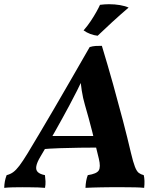

<svg xmlns="http://www.w3.org/2000/svg" viewBox="-52 -903 771 926"><path d="M-31.7 3Q-31.2 -14.3 -28.4 -28.9Q-25.6 -43.6 -20 -58.3Q-2.1 -62.7 11.6 -72.7Q25.4 -82.6 41.7 -104.1Q58 -125.6 81.5 -164.1Q109 -210.3 140 -261.9Q170.9 -313.6 206.6 -374.9Q242.3 -436.2 285.3 -510.6Q328.3 -584.9 380.5 -676Q395.2 -680.5 409.4 -681.3Q423.5 -682 439.3 -682Q467.9 -587.9 493.5 -496.4Q519 -404.9 541 -321Q562.9 -237.1 579.7 -164.9Q590.2 -120.6 598.8 -98.7Q607.3 -76.8 617.3 -69.2Q627.3 -61.7 641.3 -58.3Q644.3 -46.2 644.8 -30.3Q645.3 -14.3 643.2 3Q625.1 1 598.9 0.5Q572.7 0 547.7 0Q522.7 0 507.2 0Q494.7 0 476 0Q457.2 0 436.2 0.5Q415.2 1 395.2 1.5Q375.3 2 360.3 3Q360.8 -14.8 363.6 -30.2Q366.4 -45.7 371.4 -58.3Q414.4 -64.8 424.3 -81.1Q434.3 -97.4 424.8 -137.1Q409.5 -202.4 392.9 -267.7Q376.3 -333.1 357.5 -397.4Q348 -429.4 342.2 -466.5Q336.5 -503.5 334.1 -544.7H356.8Q338.2 -503 319.5 -465.7Q300.8 -428.5 282.8 -395.1Q249.6 -333.1 214.6 -271.1Q179.7 -209.2 143 -147.7Q126.2 -119.7 123.1 -101.3Q119.9 -82.8 130.7 -72.8Q141.4 -62.8 164.8 -58.3Q166.8 -44.1 167.5 -28.7Q168.2 -13.2 165.1 3Q151.8 1.5 132.6 1Q113.4 0.5 93.4 0.3Q73.5 0 57 0Q31.5 0 9.3 0.5Q-12.8 1 -31.7 3ZM141.2 -182.6 166.3 -247.2H419.9L426.5 -191.3Q381.5 -191.3 333.1 -190.6Q284.7 -189.8 235.8 -188.3Q186.8 -186.7 141.2 -182.6ZM418.9 -730.6Q401.1 -732.6 383.5 -739.2Q365.9 -745.8 351.1 -756.5Q369.5 -777.3 385.2 -800.8Q400.9 -824.3 412.6 -845.3Q424.4 -866.3 430.3 -879.7Q441.3 -881.2 452.1 -881.9Q462.9 -882.7 473.4 -882.7Q501.9 -882.7 526.7 -878.4Q551.6 -874.1 568.3 -866.5Q526.6 -830.8 487.9 -795.3Q449.1 -759.8 418.9 -730.6Z"/></svg>

Font: Vollkorn
Style: Italic
Weight: 400
Italic angle: -11°
Designer: Friedrich Althausen
Foundry: Friedrich Althausen
Version: Version 5.001